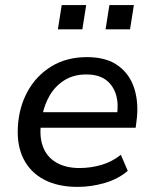

<svg xmlns="http://www.w3.org/2000/svg" viewBox="-20 -724 603 753"><path d="M285 9Q207 9 153 -19.5Q99 -48 72.5 -100.5Q46 -153 50 -225Q54 -303 88 -365Q122 -427 181.5 -463.5Q241 -500 321 -500Q398 -500 444 -466Q490 -432 507.5 -374.5Q525 -317 515 -246L512 -223H122L131 -284H458L438 -268Q446 -316 435 -352.5Q424 -389 395.5 -410.5Q367 -432 318 -432Q269 -432 233 -409.5Q197 -387 175.5 -350.5Q154 -314 146 -271L142 -247Q133 -191 148 -150Q163 -109 200 -87Q237 -65 292 -65Q335 -65 377 -77Q419 -89 454 -117L481 -54Q444 -22 391 -6.5Q338 9 285 9ZM394 -609 409 -704H505L490 -609ZM207 -609 222 -704H318L303 -609Z"/></svg>

Font: Nunito Sans 10pt Medium
Style: Italic
Weight: 500
Italic angle: -9°
Designer: Vernon Adams
Foundry: Vernon Adams
Version: Version 3.101;gftools[0.9.27]